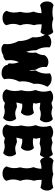

<svg xmlns="http://www.w3.org/2000/svg" viewBox="927 -1683 767 2677"><g transform="rotate(90 1310.5 -344.5)"><path d="M323 -247C312 -278 307 -306 307 -336C307 -365 312 -395 322 -431V-437C315 -463 311 -489 311 -516C311 -524 310 -532 311 -541H325C352 -541 379 -537 412 -527L419 -525L424 -529C426 -532 460 -559 460 -618C459 -675 425 -699 423 -700L418 -704L412 -702C380 -692 352 -687 325 -687C296 -687 267 -692 234 -703L230 -705L226 -703C198 -693 164 -692 137 -692C107 -692 78 -696 50 -706L45 -708L41 -706C39 -705 -8 -687 -8 -617C-8 -542 41 -522 43 -522L48 -520L52 -521C85 -533 118 -539 151 -539H156C155 -504 149 -468 135 -433L133 -429L135 -425C145 -394 150 -365 150 -335C150 -307 146 -278 137 -245V-239C144 -210 147 -184 147 -160C147 -125 140 -92 125 -56L123 -52L125 -47C126 -45 145 4 222 4C299 4 321 -42 322 -44L324 -48L322 -53C311 -86 305 -115 305 -144C305 -175 311 -205 323 -239L325 -243Z M1178 -625C1177 -628 1146 -681 1067 -681C1023 -681 1000 -661 999 -660L994 -655L995 -649C997 -635 998 -621 998 -608C998 -556 984 -507 956 -460L954 -457V-452C956 -436 958 -420 958 -404C958 -390 957 -377 955 -363C948 -386 946 -410 946 -452L944 -459C917 -505 905 -531 905 -581C905 -588 905 -596 906 -605V-612L901 -616C899 -617 876 -636 839 -636C764 -636 740 -577 740 -578L738 -573L741 -567V-566C738 -531 727 -501 706 -465L704 -461L705 -457C707 -441 708 -425 708 -411C708 -382 704 -355 695 -326C679 -366 673 -410 673 -461L672 -468C644 -513 631 -563 631 -619C631 -628 631 -637 632 -646V-653L627 -657C625 -658 601 -676 562 -676C476 -676 450 -614 450 -615L447 -609L450 -604C479 -557 493 -507 493 -454C493 -441 492 -429 491 -416L493 -408C528 -352 545 -290 545 -220L547 -214C575 -162 588 -110 588 -58C588 -45 587 -33 586 -20L585 -15L588 -11C589 -10 610 19 658 19C693 19 721 7 740 -6C790 -7 811 -38 812 -40L815 -44L814 -49C812 -65 810 -81 810 -97C810 -141 819 -184 838 -224C852 -190 858 -163 858 -132C858 -119 858 -105 856 -90V-85L859 -81C859 -80 866 -69 881 -61L878 -56L879 -52C879 -52 895 17 993 17C1050 17 1072 -15 1073 -17L1076 -21L1075 -26C1072 -44 1070 -62 1070 -80C1070 -130 1083 -178 1108 -224L1110 -232C1107 -249 1106 -265 1106 -282C1106 -330 1117 -378 1140 -428L1142 -434C1140 -446 1139 -458 1139 -470C1139 -519 1152 -566 1178 -614L1181 -620Z M1584 -345C1584 -403 1551 -429 1549 -430L1544 -434L1538 -432C1509 -423 1485 -419 1461 -419C1443 -419 1427 -421 1408 -426C1410 -438 1412 -449 1416 -461V-468C1410 -486 1407 -504 1405 -522C1430 -522 1455 -519 1482 -514L1489 -515C1519 -525 1539 -530 1561 -530C1580 -530 1601 -526 1632 -519L1639 -517L1644 -521C1645 -522 1677 -551 1677 -603V-612C1673 -670 1639 -694 1637 -695L1632 -698L1626 -696C1593 -684 1570 -678 1547 -678C1526 -678 1504 -683 1473 -693L1468 -694L1464 -692C1443 -685 1422 -681 1403 -679C1388 -690 1363 -702 1328 -702C1267 -702 1240 -669 1239 -667L1235 -662L1237 -656C1246 -627 1250 -598 1250 -570C1250 -535 1243 -499 1229 -464L1227 -460L1228 -455C1238 -423 1244 -389 1244 -355C1244 -324 1239 -293 1231 -261V-255C1238 -225 1241 -197 1241 -170C1241 -131 1234 -93 1219 -57L1217 -52L1219 -48C1219 -46 1239 4 1316 4C1365 4 1392 -15 1405 -30C1423 -26 1441 -21 1459 -18H1466C1490 -24 1507 -27 1524 -27C1548 -27 1571 -21 1609 -7L1615 -5L1621 -8C1622 -10 1661 -38 1662 -96C1662 -155 1632 -180 1630 -182L1625 -186L1619 -184C1592 -177 1571 -173 1553 -173C1526 -173 1503 -181 1466 -196L1462 -198L1458 -197C1457 -197 1422 -194 1401 -189C1404 -211 1409 -233 1417 -255L1419 -259L1417 -263L1414 -269C1424 -271 1434 -272 1444 -272C1471 -272 1497 -266 1533 -254L1540 -252L1545 -256C1546 -257 1584 -287 1584 -345Z M2074 -345C2074 -403 2041 -429 2039 -430L2034 -434L2028 -432C1999 -423 1975 -419 1951 -419C1933 -419 1917 -421 1898 -426C1900 -438 1902 -449 1906 -461V-468C1900 -486 1897 -504 1895 -522C1920 -522 1945 -519 1972 -514L1979 -515C2009 -525 2029 -530 2051 -530C2070 -530 2091 -526 2122 -519L2129 -517L2134 -521C2135 -522 2167 -551 2167 -603V-612C2163 -670 2129 -694 2127 -695L2122 -698L2116 -696C2083 -684 2060 -678 2037 -678C2016 -678 1994 -683 1963 -693L1958 -694L1954 -692C1933 -685 1912 -681 1893 -679C1878 -690 1853 -702 1818 -702C1757 -702 1730 -669 1729 -667L1725 -662L1727 -656C1736 -627 1740 -598 1740 -570C1740 -535 1733 -499 1719 -464L1717 -460L1718 -455C1728 -423 1734 -389 1734 -355C1734 -324 1729 -293 1721 -261V-255C1728 -225 1731 -197 1731 -170C1731 -131 1724 -93 1709 -57L1707 -52L1709 -48C1709 -46 1729 4 1806 4C1855 4 1882 -15 1895 -30C1913 -26 1931 -21 1949 -18H1956C1980 -24 1997 -27 2014 -27C2038 -27 2061 -21 2099 -7L2105 -5L2111 -8C2112 -10 2151 -38 2152 -96C2152 -155 2122 -180 2120 -182L2115 -186L2109 -184C2082 -177 2061 -173 2043 -173C2016 -173 1993 -181 1956 -196L1952 -198L1948 -197C1947 -197 1912 -194 1891 -189C1894 -211 1899 -233 1907 -255L1909 -259L1907 -263L1904 -269C1914 -271 1924 -272 1934 -272C1961 -272 1987 -266 2023 -254L2030 -252L2035 -256C2036 -257 2074 -287 2074 -345Z M2492 -247C2481 -278 2476 -306 2476 -336C2476 -365 2481 -395 2491 -431V-437C2484 -463 2480 -489 2480 -516C2480 -524 2479 -532 2480 -541H2494C2521 -541 2548 -537 2581 -527L2588 -525L2593 -529C2595 -532 2629 -559 2629 -618C2628 -675 2594 -699 2592 -700L2587 -704L2581 -702C2549 -692 2521 -687 2494 -687C2465 -687 2436 -692 2403 -703L2399 -705L2395 -703C2367 -693 2333 -692 2306 -692C2276 -692 2247 -696 2219 -706L2214 -708L2210 -706C2208 -705 2161 -687 2161 -617C2161 -542 2210 -522 2212 -522L2217 -520L2221 -521C2254 -533 2287 -539 2320 -539H2325C2324 -504 2318 -468 2304 -433L2302 -429L2304 -425C2314 -394 2319 -365 2319 -335C2319 -307 2315 -278 2306 -245V-239C2313 -210 2316 -184 2316 -160C2316 -125 2309 -92 2294 -56L2292 -52L2294 -47C2295 -45 2314 4 2391 4C2468 4 2490 -42 2491 -44L2493 -48L2491 -53C2480 -86 2474 -115 2474 -144C2474 -175 2480 -205 2492 -239L2494 -243Z"/></g></svg>

Font: Hanalei Fill
Style: Regular
Weight: 400
Designer: Astigmatic (AOETI)
Foundry: Astigmatic (AOETI)
Version: Version 1.000